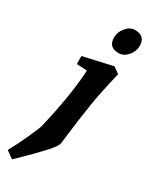

<svg xmlns="http://www.w3.org/2000/svg" viewBox="-308 -798 858 1085"><g transform="rotate(30 120.5 -255.5)"><path d="M226 -510 266 -482Q234 -350 218.5 -255Q203 -160 182 15Q180 37 139 81Q98 125 81.5 142Q65 159 27.5 195.5Q-10 232 -13 235L-60 201Q-28 143 4.5 70.5Q37 -2 39 -14Q94 -245 103 -411L35 -415V-467ZM225 -746Q292 -746 292 -680Q292 -645 266.5 -615.5Q241 -586 208 -586Q142 -586 142 -650Q142 -686 167 -716Q192 -746 225 -746Z"/></g></svg>

Font: Andada
Style: Bold Italic
Weight: 700
Italic angle: -8.29999°
Designer: Carolina Giovagnoli
Foundry: Carolina Giovagnoli
Version: Version 1.003